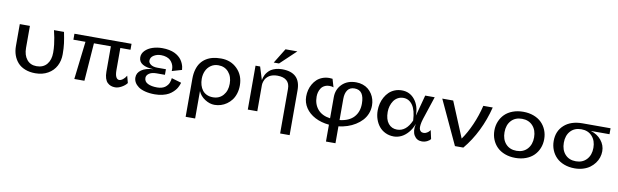

<svg xmlns="http://www.w3.org/2000/svg" viewBox="-56 -1494 7692 2391"><g transform="rotate(10 3790.0 -299.0)"><path d="M561 -277.8Q561 -327.6 554.9 -379.2Q548.8 -430.7 542 -464.1Q535.2 -497.6 522 -555.2H648.9Q665.5 -474.6 673.3 -414.6Q681.2 -354.5 681.2 -277.8Q681.2 -195.3 646.7 -129.6Q612.3 -64 544.2 -24.9Q476.1 14.2 384.8 14.2Q312.5 14.2 255.4 -8.3Q198.2 -30.8 162.6 -70.6Q127 -110.4 108.4 -162.8Q89.8 -215.3 89.8 -277.8V-555.2H217.8V-276.9Q217.8 -186 262.2 -130.6Q306.6 -75.2 384.8 -75.2Q468.8 -75.2 514.9 -129.9Q561 -184.6 561 -277.8Z M877 0 933.6 -480H780.8V-555.2H1502.9V-480H1374.5V-201.2Q1374.5 -141.1 1389.4 -113Q1404.3 -85 1428.7 -85Q1450.7 -85 1475.6 -104.5Q1500.5 -124 1518.6 -154.8L1542.5 -65.9Q1519.5 -34.2 1476.1 -10Q1432.6 14.2 1394.5 14.2Q1365.2 14.2 1341.3 5.6Q1317.4 -2.9 1297.4 -22Q1277.3 -41 1266.1 -75.7Q1254.9 -110.4 1254.9 -158.2V-480H1040.5L1004.9 0Z M2070.3 -221.2 2194.3 -185.1Q2193.4 -180.7 2191.7 -173.6Q2189.9 -166.5 2180.9 -145.8Q2171.9 -125 2159.7 -106.2Q2147.5 -87.4 2123.5 -64.5Q2099.6 -41.5 2070.1 -24.9Q2040.5 -8.3 1994.9 2.9Q1949.2 14.2 1895.5 14.2Q1826.7 14.2 1772.9 0.2Q1719.2 -13.7 1687.3 -37.1Q1655.3 -60.5 1638.9 -89.6Q1622.6 -118.7 1622.6 -150.9Q1622.6 -210 1675.5 -247.3Q1728.5 -284.7 1827.6 -291Q1737.3 -293.5 1688 -323.2Q1638.7 -353 1638.7 -409.2Q1638.7 -457 1675 -494.1Q1711.4 -531.2 1768.3 -550Q1825.2 -568.8 1890.6 -568.8Q1937.5 -568.8 1977.5 -560.8Q2017.6 -552.7 2046.1 -539.3Q2074.7 -525.9 2097.7 -507.1Q2120.6 -488.3 2135 -468.3Q2149.4 -448.2 2159.2 -425.8Q2168.9 -403.3 2173.3 -383.5Q2177.7 -363.8 2178.7 -344.2L2054.7 -308.1Q2057.1 -332.5 2053.5 -356.2Q2049.8 -379.9 2037.8 -402.6Q2025.9 -425.3 2007.3 -442.4Q1988.8 -459.5 1958.7 -469.7Q1928.7 -480 1890.6 -480Q1837.9 -480 1798.1 -454.8Q1758.3 -429.7 1758.3 -387.2Q1758.3 -360.8 1787.4 -339.4Q1816.4 -317.9 1872.6 -317.9H1979.5V-247.1H1872.6Q1812.5 -247.1 1779.5 -223.6Q1746.6 -200.2 1746.6 -168Q1746.6 -120.6 1791.7 -97.9Q1836.9 -75.2 1910.6 -75.2Q1943.4 -75.2 1969.7 -83.3Q1996.1 -91.3 2012.2 -104.2Q2028.3 -117.2 2040.3 -132.6Q2052.2 -147.9 2057.6 -163.6Q2063 -179.2 2066.2 -192.1Q2069.3 -205.1 2069.8 -212.9Z M2324.2 223.1V-257.8Q2324.2 -322.8 2339.1 -374.5Q2354 -426.3 2380.9 -462.4Q2407.7 -498.5 2446.3 -522.7Q2484.9 -546.9 2531.5 -557.9Q2578.1 -568.8 2633.3 -568.8Q2758.3 -568.8 2839.8 -486.8Q2921.4 -404.8 2921.4 -277.8Q2921.4 -222.7 2906.2 -174.8Q2891.1 -127 2865 -92.8Q2838.9 -58.6 2804.2 -34.2Q2769.5 -9.8 2730.5 2.2Q2691.4 14.2 2650.4 14.2Q2589.8 14.2 2529.8 -24.4Q2469.7 -63 2444.3 -124V223.1ZM2615.2 -480Q2562 -480 2521.5 -452.1Q2481 -424.3 2460.2 -378.9Q2439.5 -333.5 2439.5 -277.8Q2439.5 -235.8 2450.2 -199.7Q2460.9 -163.6 2481.9 -135.5Q2502.9 -107.4 2537.1 -91.3Q2571.3 -75.2 2615.2 -75.2Q2695.8 -75.2 2744.6 -131.3Q2793.5 -187.5 2793.5 -277.8Q2793.5 -368.2 2744.6 -424.1Q2695.8 -480 2615.2 -480Z M3402.8 -820.8H3552.7L3354 -632.8H3287.1ZM3519 223.1V-341.8Q3519 -410.6 3478.5 -445.3Q3438 -480 3361.8 -480Q3330.6 -480 3304.9 -473.4Q3279.3 -466.8 3262 -456.3Q3244.6 -445.8 3231.2 -431.6Q3217.8 -417.5 3210.4 -403.6Q3203.1 -389.6 3198.5 -374.8Q3193.8 -359.9 3192.4 -349.4Q3190.9 -338.9 3190.9 -330.1V0H3070.8V-555.2H3128.9L3180.2 -390.1Q3180.7 -394 3181.4 -400.4Q3182.1 -406.7 3187.7 -425.3Q3193.4 -443.8 3201.9 -460.7Q3210.4 -477.5 3228 -498.3Q3245.6 -519 3268.3 -533.7Q3291 -548.3 3326.7 -558.6Q3362.3 -568.8 3405.8 -568.8Q3639.2 -568.8 3639.2 -344.2V223.1Z M3886.7 -308.1Q3886.7 -212.9 3940.4 -149.2Q3994.1 -85.4 4098.6 -70.8V-337.9Q4098.6 -437.5 4165 -503.2Q4231.4 -568.8 4342.3 -568.8Q4387.7 -568.8 4427.2 -555.2Q4466.8 -541.5 4495.4 -517.8Q4523.9 -494.1 4544.4 -462.4Q4564.9 -430.7 4575.2 -393.8Q4585.4 -356.9 4585.4 -317.9Q4585.4 -263.2 4565.7 -214.1Q4545.9 -165 4511.2 -127.7Q4476.6 -90.3 4429.9 -61.3Q4383.3 -32.2 4329.8 -14.6Q4276.4 2.9 4218.8 9.8V223.1H4098.6V9.8Q3998.5 0.5 3921.1 -40Q3843.8 -80.6 3801 -145.3Q3758.3 -210 3758.3 -288.1Q3758.3 -329.6 3768.1 -369.1Q3777.8 -408.7 3798.1 -444.1Q3818.4 -479.5 3846.9 -506.1Q3875.5 -532.7 3915.8 -548.3Q3956.1 -564 4003.4 -564Q4022.5 -564 4043.5 -561L4073.7 -458Q4055.7 -466.8 4024.4 -466.8Q3987.3 -466.8 3959.7 -452.6Q3932.1 -438.5 3916.7 -414.6Q3901.4 -390.6 3894 -364Q3886.7 -337.4 3886.7 -308.1ZM4218.8 -337.9V-69.8Q4338.4 -83.5 4397.9 -149.2Q4457.5 -214.8 4457.5 -317.9Q4457.5 -402.8 4428 -446.5Q4398.4 -490.2 4334.5 -490.2Q4276.4 -490.2 4247.6 -449.2Q4218.8 -408.2 4218.8 -337.9Z M5240.2 -264.2Q5226.1 -220.2 5222.2 -187.5Q5218.3 -154.8 5222.2 -137.5Q5226.1 -120.1 5236.3 -109.9Q5246.6 -99.6 5256.1 -96.9Q5265.6 -94.2 5277.3 -94.2Q5298.8 -94.2 5319.1 -106.7Q5339.4 -119.1 5348.6 -131.8L5358.4 -144L5382.3 -36.1Q5372.6 -17.6 5340.6 -1.7Q5308.6 14.2 5272.5 14.2Q5208.5 14.2 5175.3 -40.5Q5142.1 -95.2 5162.6 -188Q5138.7 -122.1 5097.4 -75.2Q5056.2 -28.3 5010.5 -7.1Q4964.8 14.2 4917.5 14.2Q4859.9 14.2 4811.8 -8.8Q4763.7 -31.7 4731.9 -70.8Q4700.2 -109.9 4682.9 -161.1Q4665.5 -212.4 4665.5 -270Q4665.5 -314.9 4676 -357.9Q4686.5 -400.9 4707.8 -439.2Q4729 -477.5 4758.8 -506.3Q4788.6 -535.2 4830.3 -552Q4872.1 -568.8 4920.4 -568.8Q5021 -568.8 5083.7 -490.5Q5146.5 -412.1 5145.5 -290Q5146.5 -293.9 5148.4 -299.8L5216.3 -555.2H5336.4ZM4791.5 -273.9Q4791.5 -179.7 4833 -128.4Q4874.5 -77.1 4943.4 -77.1Q5059.1 -77.1 5122.6 -223.1Q5116.2 -354 5071 -417Q5025.9 -480 4954.6 -480Q4916 -480 4884.3 -462.2Q4852.5 -444.3 4832.8 -415Q4813 -385.7 4802.2 -349.4Q4791.5 -313 4791.5 -273.9Z M5951.2 -555.2H6070.3Q6031.2 -397.5 5961.4 -255.6Q5891.6 -113.8 5796.4 0H5690.4L5432.1 -555.2H5570.3L5756.3 -106.9Q5817.4 -192.4 5869.1 -310.3Q5920.9 -428.2 5951.2 -555.2Z M6140.1 -277.8Q6140.1 -338.9 6161.9 -392.1Q6183.6 -445.3 6223.1 -484.6Q6262.7 -523.9 6322.5 -546.4Q6382.3 -568.8 6455.1 -568.8Q6527.8 -568.8 6587.6 -546.4Q6647.5 -523.9 6687 -484.6Q6726.6 -445.3 6748.3 -392.1Q6770 -338.9 6770 -277.8Q6770 -216.3 6748.5 -163.1Q6727.1 -109.9 6687.3 -70.3Q6647.5 -30.8 6587.6 -8.3Q6527.8 14.2 6455.1 14.2Q6382.3 14.2 6322.5 -8.3Q6262.7 -30.8 6222.9 -70.3Q6183.1 -109.9 6161.6 -163.1Q6140.1 -216.3 6140.1 -277.8ZM6455.1 -75.2Q6540 -75.2 6591.1 -131.1Q6642.1 -187 6642.1 -277.8Q6642.1 -368.7 6591.1 -424.3Q6540 -480 6455.1 -480Q6368.7 -480 6318.4 -424.6Q6268.1 -369.1 6268.1 -277.8Q6268.1 -186.5 6318.4 -130.9Q6368.7 -75.2 6455.1 -75.2Z M7560.1 -480H7324.2Q7407.7 -455.1 7458 -393.3Q7508.3 -331.5 7508.3 -254.9Q7508.3 -214.8 7495.6 -176Q7482.9 -137.2 7457.3 -102.8Q7431.6 -68.4 7396 -42.2Q7360.4 -16.1 7311 -1Q7261.7 14.2 7205.1 14.2Q7132.3 14.2 7072.5 -8.3Q7012.7 -30.8 6972.9 -70.3Q6933.1 -109.9 6911.6 -163.1Q6890.1 -216.3 6890.1 -277.8Q6890.1 -402.3 6974.9 -478.8Q7059.6 -555.2 7206.1 -555.2H7560.1ZM7205.1 -75.2Q7290 -75.2 7341.1 -131.1Q7392.1 -187 7392.1 -277.8Q7392.1 -368.7 7341.1 -424.3Q7290 -480 7205.1 -480Q7118.7 -480 7068.4 -424.6Q7018.1 -369.1 7018.1 -277.8Q7018.1 -186.5 7068.4 -130.9Q7118.7 -75.2 7205.1 -75.2Z"/></g></svg>

Font: Sporting Grotesque
Style: Regular
Weight: 400
Designer: Lucas LE BIHAN
Foundry: Lucas LE BIHAN
Version: Version 2.001;PS 2.1;hotconv 1.0.88;makeotf.lib2.5.647800